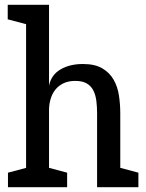

<svg xmlns="http://www.w3.org/2000/svg" viewBox="-20 -775 603 795"><path d="M382 -307Q382 -333 379 -357Q376 -381 367 -399.5Q358 -418 340 -429Q322 -440 292 -440Q263 -440 242.5 -430Q222 -420 209 -403.5Q196 -387 189.5 -365Q183 -343 183 -319V-80L258 -60V0H13V-60L88 -80V-675L12 -695V-755H183V-420Q192 -465 230.5 -487.5Q269 -510 323 -510Q373 -510 403.5 -492Q434 -474 450.5 -445Q467 -416 472.5 -379.5Q478 -343 478 -306V-80L553 -60V0H382Z"/></svg>

Font: HermeneusOne
Style: Regular
Weight: 400
Designer: Rodrigo Fuenzalida, Pablo Impallari
Foundry: Pablo Impallari, Rodrigo Fuenzalida
Version: Version 1.000; ttfautohint (v0.8) -G 200 -r 50